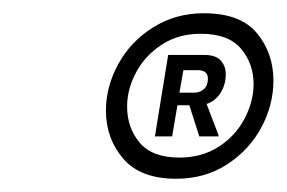

<svg xmlns="http://www.w3.org/2000/svg" viewBox="-20 -720 433 290"><path d="M140 -553Q140 -589 158.5 -623Q177 -657 211 -678.5Q245 -700 288 -700Q343 -700 368 -670Q393 -640 393 -598Q393 -562 375 -528Q357 -494 323.5 -472Q290 -450 246 -450Q192 -450 166 -480.5Q140 -511 140 -553ZM363 -593Q363 -624 344 -646.5Q325 -669 283 -669Q250 -669 225 -653Q200 -637 186 -611.5Q172 -586 172 -559Q172 -527 191 -504.5Q210 -482 251 -482Q285 -482 310.5 -498.5Q336 -515 349.5 -541Q363 -567 363 -593ZM234 -637H289Q306 -637 313.5 -628.5Q321 -620 321 -608Q321 -592 313 -579.5Q305 -567 292 -563L310 -516V-514H281L266 -561H248L240 -514H214ZM273 -580Q282 -580 288 -585.5Q294 -591 294 -601Q294 -614 279 -614H257L251 -580Z"/></svg>

Font: Be Vietnam Medium
Style: Italic
Weight: 500
Italic angle: -9.444°
Designer: Gabriel Lam
Foundry: TypeRant
Version: Version 3.000